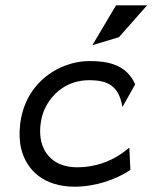

<svg xmlns="http://www.w3.org/2000/svg" viewBox="-20 -692 574 723"><path d="M328 -522 428 -552 534 -672H417ZM441 -289 489 -374C457 -450 383 -462 320 -462C285 -462 254 -456 223 -444C139 -411 70 -338 56 -226C52 -192 53 -160 60 -131C81 -48 148 11 261 11C342 11 418 -17 471 -52L467 -136L441 -116C396 -84 338 -62 270 -62C247 -62 225 -66 206 -74C154 -96 123 -149 133 -226C136 -249 142 -271 153 -291C183 -347 238 -390 316 -390C390 -390 428 -366 441 -289Z"/></svg>

Font: Charger
Style: It
Weight: 400
Designer: Jasper
Foundry: Cannot Into Space Fonts
Version: Version 0.98